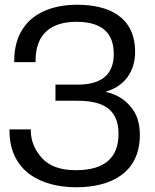

<svg xmlns="http://www.w3.org/2000/svg" viewBox="-20 -775 654 810"><path d="M300 -57C236 -57 188 -74 157 -108C126 -143 110 -181 110 -224V-229H20V-224C20 -56 148 15 302 15C447 15 570 -45 570 -206C570 -256 557 -296 530 -326C505 -357 470 -377 428 -387V-389C507 -412 550 -475 550 -556C550 -705 438 -755 305 -755C153 -755 40 -680 40 -518V-513H130V-519C130 -630 194 -683 302 -683C409 -683 460 -637 460 -547C460 -451 396 -418 308 -418H214V-350H304C404 -350 480 -323 480 -210C480 -111 423 -57 300 -57Z"/></svg>

Font: Cheyenne Sans
Style: Regular
Weight: 400
Designer: The Public Sans project authors (U.S. Web Design System), Libre Franklin designed by Pablo Impallari and Rodrigo Fuenzal
Foundry: The Cheyenne Sans Project Authors
Version: Version 2.007